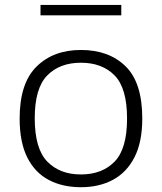

<svg xmlns="http://www.w3.org/2000/svg" viewBox="-20 -753 660 782"><path d="M309.5 9.5Q235 9.5 178.8 -20Q122.5 -49.5 91.2 -111.5Q60 -173.5 60 -270.5Q60 -414 128.8 -481.8Q197.5 -549.5 309.5 -549.5Q423.5 -549.5 491.5 -483Q559.5 -416.5 559.5 -270.5Q559.5 -175 528 -113Q496.5 -51 440.2 -20.8Q384 9.5 309.5 9.5ZM309.5 -42.5Q396 -42.5 446.8 -94.8Q497.5 -147 497.5 -270Q497.5 -394 446.8 -445.8Q396 -497.5 309.5 -497.5Q223.5 -497.5 172.5 -445.8Q121.5 -394 121.5 -271.5Q121.5 -147.5 172.5 -95Q223.5 -42.5 309.5 -42.5ZM145 -690.5V-733H474V-690.5Z"/></svg>

Font: Encode Sans Expanded Light
Style: Regular
Weight: 300
Width: 7
Designer: Multiple Designers
Foundry: Impallari Type
Version: Version 3.000; ttfautohint (v1.8.3) -l 8 -r 50 -G 200 -x 14 